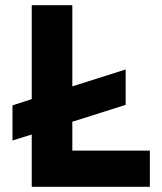

<svg xmlns="http://www.w3.org/2000/svg" viewBox="-20 -718 624 738"><path d="M102 -698H258V-386L463 -451V-315L258 -250V-139H556V0H102V-201L28 -178V-313L102 -337Z"/></svg>

Font: Montreal
Style: Bold
Weight: 700
Designer: Julieta Ulanovsky, usr_local_share
Foundry: Julieta Ulanovsky, usr_local_share
Version: Version 2.001